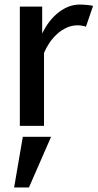

<svg xmlns="http://www.w3.org/2000/svg" viewBox="-20 -552 428 842"><path d="M357 -435Q339 -441 320 -441Q295 -441 272 -430.5Q249 -420 230 -402.5Q211 -385 196.5 -363.5Q182 -342 173 -320V0H67V-523H165V-405Q194 -465 238 -498.5Q282 -532 329 -532Q346 -532 364.5 -530Q383 -528 388 -526ZM42 270 80 48H204L107 270Z"/></svg>

Font: Rising Sun Medium
Style: Regular
Weight: 500
Designer: Matt McInerney, Pablo Impallari, Rodrigo Fuenzalida (Raleway font), Stephen Hutchings (Greek), Cristiano Sobral (main ch
Foundry: The Rising Sun Project Authors
Version: Version 4.327; ttfautohint (v1.8.4.7-5d5b-dirty)